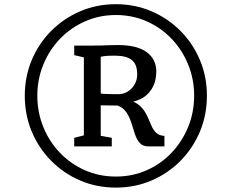

<svg xmlns="http://www.w3.org/2000/svg" viewBox="-20 -936 1080 895"><path d="M95.5 -490Q95.5 -578.5 128 -656Q160.5 -733.5 218.8 -792Q277 -850.5 354 -883.5Q431 -916.5 520 -916.5Q609 -916.5 686 -883.5Q763 -850.5 821.2 -792Q879.5 -733.5 912 -656Q944.5 -578.5 944.5 -490Q944.5 -400.5 912 -322.8Q879.5 -245 821.2 -186.2Q763 -127.5 686 -94.5Q609 -61.5 520 -61.5Q431 -61.5 354 -94.5Q277 -127.5 218.8 -186.2Q160.5 -245 128 -322.8Q95.5 -400.5 95.5 -490ZM154 -490Q154 -412.5 181.8 -344.2Q209.5 -276 259.2 -224Q309 -172 375.8 -142.5Q442.5 -113 520 -113Q597.5 -113 664 -142.5Q730.5 -172 780 -224.2Q829.5 -276.5 857.2 -344.5Q885 -412.5 885 -490Q885 -567 857.2 -635Q829.5 -703 780 -755Q730.5 -807 664 -836.5Q597.5 -866 520 -866Q442.5 -866 375.8 -836.2Q309 -806.5 259.2 -754.5Q209.5 -702.5 181.8 -634.5Q154 -566.5 154 -490ZM371 -305V-668.5L326 -679V-723.5H405.5Q430 -723 448 -723.8Q466 -724.5 484.5 -725.2Q503 -726 529 -726Q619.5 -726 664 -692.8Q708.5 -659.5 708.5 -603.5Q708.5 -548.5 680.2 -511.2Q652 -474 601 -462.5Q629 -449.5 644.5 -430Q660 -410.5 669 -389.2Q678 -368 686.5 -348.8Q695 -329.5 708.2 -316.8Q721.5 -304 746.5 -302.5V-253.5H672.5Q645.5 -253.5 631.5 -269.5Q617.5 -285.5 609.2 -310.2Q601 -335 592.8 -361.8Q584.5 -388.5 570 -411Q555.5 -433.5 528 -444L449.5 -445V-303L501 -293.5V-253.5H326V-293.5ZM449.5 -500Q461.5 -498 488.2 -497.5Q515 -497 531 -497Q568 -497 593.8 -524.2Q619.5 -551.5 619.5 -589.5Q619.5 -637.5 593.5 -657Q567.5 -676.5 516.5 -676.5Q501 -676.5 485 -676Q469 -675.5 449.5 -671.5Z"/></svg>

Font: Merriweather
Style: Regular
Weight: 400
Designer: Eben Sorkin
Foundry: Eben Sorkin
Version: Version 2.100; ttfautohint (v1.7.19-72a1) -l 8 -r 50 -G 200 